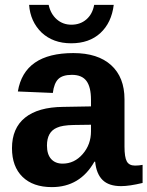

<svg xmlns="http://www.w3.org/2000/svg" viewBox="-20 -755 603 785"><path d="M192 10Q115 10 72 -32Q29 -74 29 -149Q29 -231 82.5 -274Q136 -317 238 -318L352 -320V-347Q352 -399 333.5 -424Q315 -449 274 -449Q236 -449 218.5 -432Q201 -415 196 -375L53 -381Q79 -538 280 -538Q380 -538 434.5 -488.5Q489 -439 489 -349V-156Q489 -112 498.5 -95Q508 -78 532 -78Q548 -78 563 -81V-7Q509 6 475 6Q425 6 399.5 -19Q374 -44 369 -94H366Q307 10 192 10ZM352 -218V-245L281 -244Q234 -243 213 -233Q172 -216 172 -160Q172 -124 189 -105Q206 -86 236 -86Q284 -86 318 -125Q352 -164 352 -218ZM150 -622Q104 -667 99 -735H179Q187 -698 212 -676Q237 -654 272 -654Q308 -654 333 -675.5Q358 -697 365 -735H445Q436 -662 390.5 -620Q345 -578 271 -578Q197 -578 150 -622Z"/></svg>

Font: Libra Sans
Style: Bold
Weight: 700
Foundry: Context Ltd
Version: Version 1.000